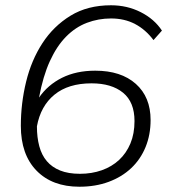

<svg xmlns="http://www.w3.org/2000/svg" viewBox="-20 -698 652 728"><path d="M281 10Q178 10 118.5 -51Q59 -112 59 -221Q59 -306 79 -388Q99 -470 141 -534.5Q183 -599 247.5 -638.5Q312 -678 401 -678Q462 -678 513.5 -652Q565 -626 594 -582L562 -546Q532 -586 492 -607Q452 -628 401 -628Q353 -628 309.5 -611.5Q266 -595 230.5 -559Q195 -523 169 -466Q143 -409 128 -328Q161 -376 215 -403Q269 -430 341 -430Q439 -430 495 -380Q551 -330 551 -243Q551 -187 532 -140.5Q513 -94 477.5 -60.5Q442 -27 392 -8.5Q342 10 281 10ZM283 -39Q328 -39 366 -52.5Q404 -66 431.5 -91.5Q459 -117 474.5 -154Q490 -191 490 -239Q490 -311 446.5 -346.5Q403 -382 327 -382Q239 -382 186.5 -339Q134 -296 120 -219Q120 -177 129 -143.5Q138 -110 157.5 -87Q177 -64 208 -51.5Q239 -39 283 -39Z"/></svg>

Font: Celebes Light
Style: Italic
Weight: 300
Italic angle: -10°
Designer: Anugrah Pasau
Foundry: Lafontype
Version: Version 1.000; ttfautohint (v1.8.4)